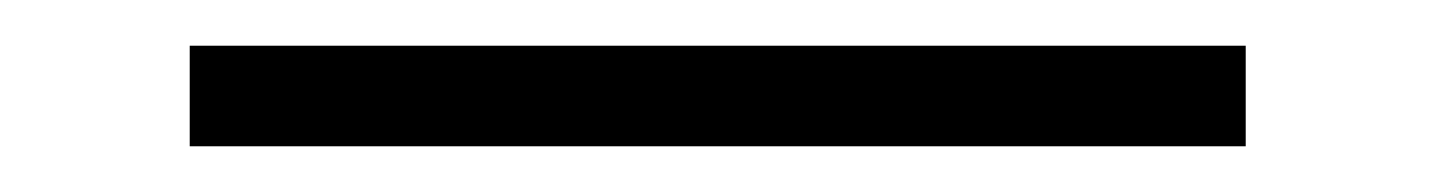

<svg xmlns="http://www.w3.org/2000/svg" viewBox="-20 40 627 84"><path d="M63 60H525V104H63Z"/></svg>

Font: Encode Sans Wide
Style: Thin
Weight: 100
Designer: Pablo Impallari, Andres Torresi
Foundry: Pablo Impallari, Andres Torresi
Version: Version 1.000; ttfautohint (v1.00) -l 8 -r 50 -G 200 -x 14 -